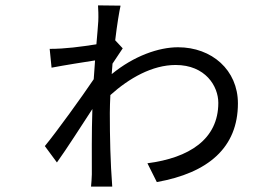

<svg xmlns="http://www.w3.org/2000/svg" viewBox="-20 -663 1040 715"><path d="M409 -513C416 -572 424 -620 429 -642L345 -643C346 -633 347 -601 346 -584C345 -566 342 -534 339 -498C281 -489 224 -481 165 -481L172 -411C219 -420 295 -432 334 -438C332 -414 331 -390 329 -368C286 -304 190 -171 147 -119L192 -58C230 -111 284 -196 324 -257C321 -168 322 -71 322 -14C322 -2 320 21 319 32H398C391 -60 389 -151 389 -243C389 -264 390 -286 391 -309C461 -372 547 -421 634 -421C745 -421 793 -342 793 -280C793 -144 684 -75 529 -55L564 15C755 -19 866 -113 866 -278C866 -402 769 -487 643 -487C571 -487 479 -455 396 -387C397 -400 398 -413 399 -426C413 -447 428 -469 437 -483Z"/></svg>

Font: Noto Sans KR Regular
Style: Regular
Weight: 400
Designer: Ryoko NISHIZUKA  (kana & ideographs); Paul D. Hunt (Latin, Greek & Cyrillic); Wenlong ZHANG  (bopomofo); Sandoll Communi
Foundry: Adobe Systems Incorporated
Version: Version 1.004;PS 1.004;hotconv 1.0.82;makeotf.lib2.5.63406